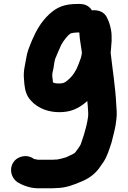

<svg xmlns="http://www.w3.org/2000/svg" viewBox="-20 -772 663 997"><path d="M251.5 -374.8V-387.4C252 -391.9 253.3 -399.3 255.1 -405.7C259.6 -422.2 261.9 -454.5 266.5 -466.2C275.5 -486.7 287.8 -518.5 298 -539.1C310.4 -560.6 328.4 -586.9 347.9 -599C352.3 -600.8 372.9 -603.5 384 -603.5H391.8C393.5 -566 401.4 -532.1 405.4 -497.1C402.1 -472.6 397.1 -463.2 387.3 -437.3C376.1 -405.9 357.9 -377.9 334.8 -358.4C320.6 -345.5 311.4 -338.5 288 -338.5C263.3 -338.5 254.5 -342.1 254.5 -347C254.5 -355.7 252.9 -364.1 251.5 -374.8ZM254 57.5H177.2C173.9 56.9 164.1 55.1 156.6 53.5C121.6 27 70.5 37.4 48.9 71.9C24.8 110.2 41.5 154.7 71.2 174.5C93.7 188.6 136.1 205.5 174 205.5H254C260.9 205.5 266.7 205.2 273.7 204.5C322.8 204.2 367.2 185.9 400.8 171.5C439.2 156.2 470.3 134.1 494 102.5C502.2 91.6 509.5 80.7 519.5 65.8C538 36.2 548 1.4 558.9 -31C558.9 -31.3 559.1 -31.8 559.2 -32.1C567.7 -68.6 580.4 -108 584.4 -152.7C588.3 -183.5 585 -204.4 583.5 -232.6C579.4 -317.7 564 -413.7 554.6 -498.1C555.2 -504.6 555.8 -511.4 556.5 -517.9L558.4 -543.7C559.7 -554.3 560.2 -563.7 559.5 -573.5V-586C559.5 -596.2 558.4 -606.7 556.3 -617.5C552.2 -637.6 547.6 -657 537.4 -676.3C526.1 -705.6 497 -722.3 457.1 -718.5C444.1 -740 421.9 -751.5 394 -751.5H384C311.9 -751.5 275.1 -734.5 234.4 -697.1C193.3 -657.7 168.5 -615.2 145.4 -560.7C133.1 -529.2 121.2 -505.9 115.6 -466.9C110.4 -433.7 100.1 -402.8 104.6 -360.9L106.6 -334.8C110.5 -299.6 118.3 -274.4 139.6 -250.7C176.5 -208.1 244.5 -180 326.9 -192.6C369 -199.1 404.9 -221.7 433.3 -247.6C434.2 -239.3 435.2 -230.4 435.5 -224.4C436.7 -199.4 439.2 -189.6 437.6 -167.3C433.3 -133.9 424.6 -101.8 416 -72.5C410.7 -53.9 405.5 -43.7 399.3 -22.6C392.2 -8.4 382.1 3.7 372.7 16.9C365.3 28.1 346.1 32.8 324 44.5C310.1 49 293 53.5 276 56.5H268C263.3 56.5 258.7 57.5 254 57.5Z"/></svg>

Font: Smoothie
Style: SeBd
Weight: 600
Foundry: Cannot Into Space Fonts
Version: Version 0.8